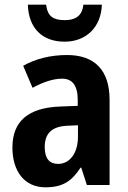

<svg xmlns="http://www.w3.org/2000/svg" viewBox="-20 -790 548 820"><path d="M415 -770H336C331 -719 298 -704 257 -704C210 -704 183 -718 177 -770H99C102 -670 160 -612 256 -612C348 -612 412 -674 415 -770ZM266 -555C194 -555 130 -538 79 -509L119 -415C164 -439 206 -454 245 -454C289 -454 312 -425 312 -363V-338L236 -335C103 -330 33 -274 33 -160C33 -58 85 10 174 10C248 10 286 -16 324 -74H327L351 0H448V-363C448 -491 384 -555 266 -555ZM313 -255V-207C313 -133 276 -90 228 -90C192 -90 171 -112 171 -162C171 -218 199 -250 268 -253Z"/></svg>

Font: Noto Sans Display SemiCondensed
Style: Bold
Weight: 700
Width: 4
Designer: Monotype Design Team
Foundry: Monotype Imaging Inc.
Version: Version 1.900